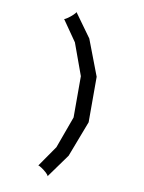

<svg xmlns="http://www.w3.org/2000/svg" viewBox="-93 -776 736 981"><g transform="rotate(10 275.0 -286.0)"><path d="M223 140Q223 134 211 123Q199 112 185.5 103Q172 94 167 94L242 -14L302 -179V-393L242 -558L167 -666Q172 -666 185.5 -675.5Q199 -685 211 -696.5Q223 -708 223 -712L311 -590L382 -404V-168L311 18Z"/></g></svg>

Font: Syne Mono
Style: Regular
Weight: 400
Monospace: yes
Designer: Lucas Descroix
Foundry: Bonjour Monde
Version: Version 2.000; ttfautohint (v1.8.3)